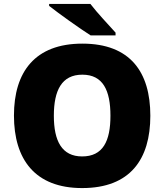

<svg xmlns="http://www.w3.org/2000/svg" viewBox="-20 -1013 837 977"><path d="M440 -993H230V-983C278 -945 387 -867 441 -833H568V-847C535 -884 474 -948 440 -993ZM745 -424C745 -646 643 -791 399 -791C158 -791 51 -647 51 -425C51 -202 158 -56 398 -56C643 -56 745 -203 745 -424ZM254 -424C254 -553 294 -633 399 -633C504 -633 542 -553 542 -424C542 -295 504 -217 398 -217C295 -217 254 -295 254 -424Z"/></svg>

Font: Noto Sans Malayalam UI Black
Style: Regular
Weight: 900
Designer: Jelle Bosma - Monotype Design Team
Foundry: Monotype Imaging Inc.
Version: Version 2.104